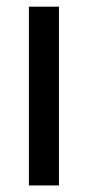

<svg xmlns="http://www.w3.org/2000/svg" viewBox="-20 -566 268 586"><path d="M160 0H68.2V-545.6H160Z"/></svg>

Font: Myanmar Handwriting
Style: Regular
Weight: 400
Designer: Khon Soe Zaw Thu
Foundry: PaOh Unicode khonsoezawthu@gmail.com and @hotmail.com
Version: Version 1.30 November 9, 2016